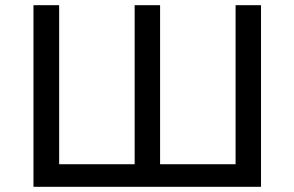

<svg xmlns="http://www.w3.org/2000/svg" viewBox="-20 -720 1135 740"><path d="M888 -700H986V0H109V-700H208V-87H499V-700H597V-87H888Z"/></svg>

Font: Montserrat
Style: Regular
Weight: 500
Designer: Julieta Ulanovsky
Foundry: Julieta Ulanovsky
Version: Version 7.200;PS 007.200;hotconv 1.0.88;makeotf.lib2.5.64775